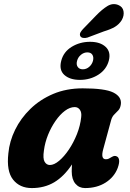

<svg xmlns="http://www.w3.org/2000/svg" viewBox="-20 -921 647 953"><path d="M492.5 -181Q478.5 -130.5 505.5 -130.5Q514.5 -130.5 520.5 -133.8Q526.5 -137 535 -142Q549.5 -151 561 -144Q569.5 -139.5 571.2 -125.8Q573 -112 564.5 -88Q547.5 -42.5 504.5 -15Q461.5 12.5 402 12.5Q372.5 12.5 354.2 -9.2Q336 -31 336 -70Q336 -88.5 337.5 -105Q297.5 -45 249 -16.2Q200.5 12.5 138 12.5Q78 12.5 44.8 -29.5Q11.5 -71.5 21.5 -160Q27 -219.5 55 -276.8Q83 -334 130.8 -380.5Q178.5 -427 244 -454.8Q309.5 -482.5 390.5 -482.5Q501 -482.5 542.5 -461.8Q584 -441 580 -404.5Q577.5 -384.5 567.8 -373.8Q558 -363 547.5 -353Q537 -343 532 -326ZM198 -174Q192 -134 201.5 -118Q211 -102 227.5 -102Q248.5 -102 273.5 -123Q298.5 -144 321.8 -178.5Q345 -213 361.8 -255Q378.5 -297 383 -339.5Q386 -363 376.5 -376.2Q367 -389.5 351 -389.5Q327 -389.5 302.2 -371Q277.5 -352.5 255.8 -321.2Q234 -290 218.5 -251.8Q203 -213.5 198 -174ZM457 -844Q486.5 -874.5 513 -890.8Q539.5 -907 566.5 -896.5Q589 -887.5 593 -865.8Q597 -844 584.5 -821.5Q571.5 -800.5 550.8 -788Q530 -775.5 495 -765L414 -734.5Q402 -731 391.8 -733Q381.5 -735 378 -743Q374.5 -752 380 -761.2Q385.5 -770.5 394 -779ZM376.5 -524.5Q326.5 -524.5 299.2 -549.2Q272 -574 284 -619.5Q295.5 -664 336.2 -688.8Q377 -713.5 427 -713.5Q477.5 -713.5 504.5 -688.2Q531.5 -663 520 -619.5Q508 -575.5 467.8 -550Q427.5 -524.5 376.5 -524.5ZM413.5 -661Q396.5 -661 382 -649.2Q367.5 -637.5 362.5 -619Q357.5 -600.5 365.8 -588.8Q374 -577 391 -577Q408.5 -577 422.5 -589Q436.5 -601 441.5 -619Q446 -637.5 438.5 -649.2Q431 -661 413.5 -661Z"/></svg>

Font: Fraunces 9pt SuperSoft
Style: Bold Italic
Weight: 700
Italic angle: -16°
Version: Version 1.000;[b76b70a41]